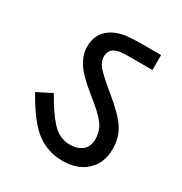

<svg xmlns="http://www.w3.org/2000/svg" viewBox="-141 -727 749 790"><g transform="rotate(30 233.5 -332.0)"><path d="M420 -187Q420 -242 393 -283Q366 -324 298 -379Q241 -426 219.5 -449.5Q198 -473 198 -499Q198 -527 219 -540Q228 -545 243 -548Q258 -551 297 -551H399V-622H306Q243 -622 213.5 -614.5Q184 -607 164 -593Q118 -562 118 -500Q118 -464 140 -427.5Q162 -391 229 -337Q294 -286 316 -256Q338 -226 338 -188Q338 -151 315.5 -133Q293 -115 257 -115Q207 -115 170 -156Q133 -197 95 -266L26 -231Q87 -122 141 -82Q195 -42 265 -42Q335 -42 377.5 -81.5Q420 -121 420 -187Z"/></g></svg>

Font: Noto Sans Devanagari
Style: Regular
Weight: 400
Designer: Jelle Bosma - Monotype Design Team
Foundry: Monotype Imaging Inc.
Version: Version 1.901